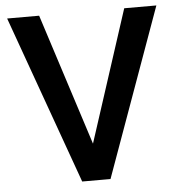

<svg xmlns="http://www.w3.org/2000/svg" viewBox="-51 -760 750 808"><g transform="rotate(-5 323.5 -355.5)"><path d="M322.8 -154.8 503.4 -710.9H639.2L383.3 0H263.7L8.8 -710.9H144Z"/></g></svg>

Font: Vazir Medium FD-UI
Style: Medium-FD-UI
Weight: 500
Designer: Saber Rastikerdar
Foundry: Saber Rastikerdar
Version: Version 30.1.0